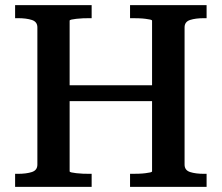

<svg xmlns="http://www.w3.org/2000/svg" viewBox="-20 -730 866 750"><path d="M195 -397H623V-335H195ZM39 0V-51H50Q83 -51 104.5 -58Q126 -65 126 -87V-623Q126 -645 104.5 -652Q83 -659 50 -659H39V-710H338V-659H330Q317 -659 303.5 -658.5Q290 -658 278 -656.5Q266 -655 259 -653.5Q252 -652 252 -649V-61Q252 -58 259 -56.5Q266 -55 278 -53.5Q290 -52 303.5 -51.5Q317 -51 330 -51H338V0ZM488 0V-51H497Q510 -51 523.5 -51.5Q537 -52 548.5 -53.5Q560 -55 567 -56.5Q574 -58 574 -61V-649Q574 -652 567 -653.5Q560 -655 548.5 -656.5Q537 -658 523.5 -658.5Q510 -659 497 -659H488V-710H787V-659H777Q744 -659 722.5 -652Q701 -645 701 -623V-87Q701 -65 722.5 -58Q744 -51 777 -51H787V0Z"/></svg>

Font: Roboto Serif 36pt Medium
Style: Regular
Weight: 500
Designer: Greg Gazdowicz
Foundry: Commercial Type
Version: Version 1.008